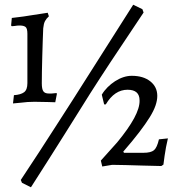

<svg xmlns="http://www.w3.org/2000/svg" viewBox="-20 -698 753 813"><path d="M163 -578Q162 -557 161 -525.5Q160 -494 159 -460Q158 -426 157.5 -395Q157 -364 157 -345Q157 -321 163.5 -311.5Q170 -302 187 -302Q192 -302 198 -302Q204 -302 209 -303Q214 -303 219 -304L221 -301L214 -265Q198 -265 182 -266Q168 -266 153 -266.5Q138 -267 126 -267Q112 -267 96.5 -266Q81 -265 67 -263Q51 -261 35 -260L39 -295Q68 -297 82 -307.5Q96 -318 96 -346V-555Q96 -578 88 -584Q80 -590 63 -590Q58 -590 52.5 -589.5Q47 -589 42 -588Q36 -587 30 -587L27 -590L30 -622Q36 -623 58.5 -625.5Q81 -628 104 -632Q151 -639 166 -641.5Q181 -644 182 -644L187 -629Q176 -619 170.5 -608.5Q165 -598 163 -578ZM588 -645Q538 -570 490 -498Q469 -467 447 -433.5Q425 -400 403.5 -367Q382 -334 362 -302.5Q342 -271 326 -245Q292 -190 254.5 -131Q217 -72 185 -21Q147 38 111 95L73 76L68 64Q106 6 145 -53Q178 -104 216 -163Q254 -222 288 -275L544 -678L583 -659ZM407 -18 476 -95Q524 -153 548 -197.5Q572 -242 571 -273Q571 -318 520 -318Q465 -318 428 -256H421L411 -297Q421 -314 435.5 -328.5Q450 -343 467 -354Q484 -365 502 -371Q520 -377 538 -377Q587 -377 616.5 -353.5Q646 -330 646 -292Q646 -273 638.5 -251Q631 -229 614 -201.5Q597 -174 569.5 -138Q542 -102 502 -56L505 -51H587Q619 -51 632 -62Q645 -73 653 -108L691 -112Q687 -94 683 -75Q680 -58 677 -38.5Q674 -19 672 -1L663 5Q621 4 581 3Q547 2 512 1Q477 0 455 0L413 7Z"/></svg>

Font: Alegreya
Style: Regular
Weight: 400
Designer: Juan Pablo del Peral
Foundry: Juan Pablo del Peral
Version: Version 1.003